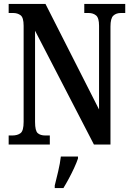

<svg xmlns="http://www.w3.org/2000/svg" viewBox="-20 -734 671 975"><path d="M24 0V-46H42Q69 -46 84.5 -58Q100 -70 100 -115V-603Q100 -645 84.5 -656.5Q69 -668 47 -668H24V-714H211L483 -178V-603Q483 -643 468 -655.5Q453 -668 430 -668H408V-714H616V-668H594Q570 -668 555.5 -654.5Q541 -641 541 -599V0H457L158 -578V-115Q158 -70 171.5 -58Q185 -46 210 -46H233V0ZM258 208Q266 176 275.5 136Q285 96 289 61H376V71Q369 92 356.5 119Q344 146 329.5 173Q315 200 302 221H258Z"/></svg>

Font: Noto Serif Georgian ExtraCondensed SemiBold
Style: Regular
Weight: 600
Width: 2
Designer: Monotype Design Team, Akaki Razmadze
Foundry: Google LLC
Version: Version 2.003; ttfautohint (v1.8.4.7-5d5b)